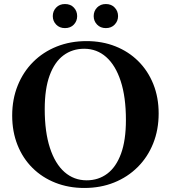

<svg xmlns="http://www.w3.org/2000/svg" viewBox="-20 -921 848 953"><path d="M409.5 -717Q487.5 -717 553 -691Q618.5 -665 666.5 -617.2Q714.5 -569.5 741 -503.5Q767.5 -437.5 767.5 -358Q767.5 -276.5 740.2 -208.8Q713 -141 663.2 -91.5Q613.5 -42 546.2 -15Q479 12 398.5 12Q320.5 12 254.8 -14Q189 -40 141 -87.8Q93 -135.5 66.8 -201.5Q40.5 -267.5 40.5 -347.5Q40.5 -428.5 67.8 -496.2Q95 -564 144.5 -613.5Q194 -663 261.5 -690Q329 -717 409.5 -717ZM410 -26Q468.5 -26 512.5 -59Q556.5 -92 580.8 -158.5Q605 -225 605 -325.5Q605 -439.5 579.2 -518.2Q553.5 -597 507 -638Q460.5 -679 398 -679Q339 -679 295 -646.2Q251 -613.5 226.5 -547Q202 -480.5 202 -379.5Q202 -266 227.8 -187Q253.5 -108 300.2 -67Q347 -26 410 -26ZM302.5 -781.5Q275.5 -781.5 258.8 -799Q242 -816.5 242 -841Q242 -866 258.8 -883.5Q275.5 -901 302.5 -901Q330 -901 346.5 -883.5Q363 -866 363 -841Q363 -816.5 346.5 -799Q330 -781.5 302.5 -781.5ZM505.5 -781.5Q478.5 -781.5 461.8 -799Q445 -816.5 445 -841Q445 -866 461.8 -883.5Q478.5 -901 505.5 -901Q532.5 -901 549.2 -883.5Q566 -866 566 -841Q566 -816.5 549.2 -799Q532.5 -781.5 505.5 -781.5Z"/></svg>

Font: Newsreader 60pt SemiBold
Style: Regular
Weight: 600
Designer: Hugues Gentile
Foundry: Production Type
Version: Version 1.003